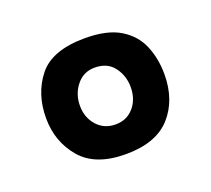

<svg xmlns="http://www.w3.org/2000/svg" viewBox="-61 -666 455 415"><g transform="rotate(-20 166.5 -458.0)"><path d="M166 -325Q96 -325 63 -364Q30 -403 30 -457Q30 -513 61 -552Q92 -591 168 -591Q219 -591 248.5 -573Q278 -555 290.5 -525Q303 -495 303 -459Q303 -400 269.5 -362.5Q236 -325 166 -325ZM167 -393Q193 -393 209 -411.5Q225 -430 225 -458Q225 -484 210 -504Q195 -524 166 -524Q140 -524 124 -504Q108 -484 108 -457Q108 -430 124.5 -411.5Q141 -393 167 -393Z"/></g></svg>

Font: Alumni Sans Thin Black
Style: Regular
Weight: 900
Version: Version 1.018